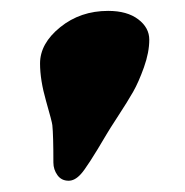

<svg xmlns="http://www.w3.org/2000/svg" viewBox="-20 -765 339 351"><path d="M105.5 -434.6Q92.3 -434.6 85 -444.8Q77.6 -455.1 77.6 -467.8Q77.6 -517.6 75.7 -536.1Q75.2 -542 64.2 -580.3Q53.2 -618.7 53.2 -648.9Q53.2 -685.5 90.1 -715.3Q127 -745.1 177.7 -745.1Q212.4 -745.1 232.7 -729.7Q252.9 -714.4 252.9 -692.4Q252.9 -669.4 243.2 -642.1Q233.4 -614.7 223.4 -597.2Q213.4 -579.6 196 -553Q178.7 -526.4 174.8 -519.5Q138.7 -458 127.4 -446.3Q116.7 -434.6 105.5 -434.6Z"/></svg>

Font: Cooper* ExtraBold
Style: Regular
Weight: 800
Designer: Owen Earl
Foundry: indestructible type*
Version: Version 0.001